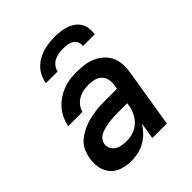

<svg xmlns="http://www.w3.org/2000/svg" viewBox="-205 -871 1010 1010"><g transform="rotate(-45 300.0 -366.0)"><path d="M191 8Q157 8 125 -2Q93 -12 72.5 -35.5Q52 -59 45.5 -92Q39 -125 45 -159Q49 -180 57 -200.5Q65 -221 79.5 -237.5Q94 -254 113 -266Q132 -278 152 -287Q172 -296 193 -301Q214 -306 235 -309.5Q256 -313 276.5 -314Q297 -315 318 -315H405L409 -340Q412 -360 407.5 -380Q403 -400 389 -413Q375 -426 355.5 -431Q336 -436 315 -436Q296 -436 276.5 -432.5Q257 -429 239 -419Q221 -409 208 -392.5Q195 -376 191 -357H84Q89 -382 100 -406Q111 -430 128.5 -450.5Q146 -471 168.5 -486.5Q191 -502 215.5 -511.5Q240 -521 265 -524.5Q290 -528 315 -528Q345 -528 373.5 -524Q402 -520 427 -509Q452 -498 472.5 -479.5Q493 -461 504.5 -436.5Q516 -412 517.5 -383Q519 -354 514 -325L461 0H353L368 -91Q368 -91 368 -91Q368 -91 368 -91Q368 -91 368 -91Q368 -91 368 -91Q353 -68 333.5 -48.5Q314 -29 290.5 -16Q267 -3 241.5 2.5Q216 8 191 8ZM248 -84Q273 -84 298 -92.5Q323 -101 342.5 -119.5Q362 -138 373 -162.5Q384 -187 388 -212L389 -223H318Q306 -223 294.5 -222.5Q283 -222 271.5 -221Q260 -220 248.5 -218.5Q237 -217 225 -214Q213 -211 201.5 -207Q190 -203 179.5 -196.5Q169 -190 162 -179.5Q155 -169 153 -158Q150 -140 158 -124Q166 -108 180 -99Q194 -90 212 -87Q230 -84 248 -84ZM161 -600Q165 -622 174.5 -643Q184 -664 200 -681Q216 -698 236.5 -710Q257 -722 279 -728.5Q301 -735 323 -737.5Q345 -740 366 -740Q388 -740 409 -737.5Q430 -735 449.5 -728.5Q469 -722 485.5 -710Q502 -698 512.5 -681Q523 -664 525.5 -643Q528 -622 525 -600H437Q440 -616 433.5 -630.5Q427 -645 414 -652.5Q401 -660 385.5 -662.5Q370 -665 354 -665Q338 -665 321.5 -662.5Q305 -660 289.5 -652.5Q274 -645 262.5 -630.5Q251 -616 249 -600Z"/></g></svg>

Font: Iosevka SS04 Semibold Extended
Style: Italic
Weight: 600
Width: 7
Italic angle: -9°
Monospace: yes
Designer: Belleve Invis
Foundry: Belleve Invis
Version: Version 19.0.0; ttfautohint (v1.8.4)